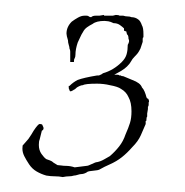

<svg xmlns="http://www.w3.org/2000/svg" viewBox="-20 -405 247 257"><path d="M64 -168Q59 -169 53.5 -169Q48 -169 42 -170Q35 -172 29 -175.5Q23 -179 19 -185Q15 -191 12.5 -196Q10 -201 10 -206Q10 -211 11 -211L18 -219Q20 -222 22 -225Q24 -228 25 -230Q31 -239 33 -239Q37 -239 37 -237Q40 -232 36 -230L33 -218Q32 -216 32 -211Q32 -204 35.5 -199Q39 -194 42 -192Q48 -190 49.5 -189Q51 -188 52 -187L57 -184Q59 -184 62 -183.5Q65 -183 68 -183Q74 -183 80 -181L96 -183Q98 -183 103 -185.5Q108 -188 110 -188Q115 -189 120 -192Q125 -195 127 -196Q134 -202 139.5 -209Q145 -216 148 -225Q152 -234 154 -240.5Q156 -247 156 -256Q156 -268 152 -275Q149 -282 142 -286Q138 -289 127 -291Q123 -292 118.5 -292.5Q114 -293 110 -293Q94 -293 91 -291Q88 -291 83 -288Q80 -285 79 -285Q78 -284 75.5 -283Q73 -282 73 -285Q72 -285 72 -288V-290H73Q78 -295 84 -298Q92 -301 110 -304H112Q113 -304 113.5 -304.5Q114 -305 115 -305L118 -307Q132 -311 143 -322Q148 -327 149.5 -332.5Q151 -338 151 -345Q154 -350 152 -353Q152 -358 150 -359L149 -363Q148 -363 146 -364V-367Q144 -369 140.5 -371.5Q137 -374 132 -374Q128 -376 125 -376.5Q122 -377 120 -377Q109 -377 104 -373Q100 -371 96.5 -368.5Q93 -366 91 -362Q89 -359 87.5 -355.5Q86 -352 84 -348Q81 -339 81 -332Q81 -329 80 -327Q79 -326 79 -323V-322H74V-333Q74 -334 74 -336Q74 -338 73 -340Q73 -342 72 -345Q71 -348 71 -351Q70 -354 69.5 -356.5Q69 -359 69 -360Q69 -369 76 -376Q80 -379 84.5 -381.5Q89 -384 93 -384H96Q98 -384 99 -383Q100 -382 102 -382Q104 -384 108 -384H113Q114 -384 116 -384.5Q118 -385 119 -385Q119 -384 120 -384H131L135 -385Q139 -385 140 -384H145Q148 -383 151 -383Q154 -383 156 -382Q161 -382 165 -379Q168 -377 170 -371Q172 -368 172 -359V-355Q171 -355 171 -353V-349Q170 -346 168 -340Q166 -336 164.5 -334Q163 -332 160 -329Q157 -326 155.5 -323Q154 -320 150 -316Q147 -313 142 -310Q137 -307 133 -305H137Q139 -305 140 -304H142Q142 -303 145 -303L157 -298Q168 -294 170 -288Q172 -286 173.5 -282.5Q175 -279 176 -275L177 -273Q178 -274 179 -271.5Q180 -269 179 -268V-265Q179 -263 178 -262Q178 -262 178 -259L177 -253V-249Q176 -248 176 -245Q176 -245 176 -244Q176 -243 175 -243V-239Q172 -232 168.5 -224Q165 -216 157 -208Q150 -200 143 -194.5Q136 -189 127 -185Q120 -182 113 -178Q111 -177 105 -176.5Q99 -176 97 -175Q96 -174 93.5 -173Q91 -172 89 -172Q87 -172 84 -171Q81 -170 79 -170Q76 -169 72.5 -169Q69 -169 64 -168Z"/></svg>

Font: Estonia
Style: Regular
Weight: 400
Designer: Robert E. Leuschke
Foundry: Robert E. Leuschke
Version: Version 1.014; ttfautohint (v1.8.3)